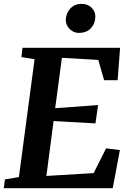

<svg xmlns="http://www.w3.org/2000/svg" viewBox="-26 -996 691 1016"><path d="M-6 0 0 -46.5 74 -59 157 -682.5 87.5 -694 93 -743H609.5L596.5 -571.5H525L494 -679L301.5 -690L266 -423.5L493 -440L479 -343L257.5 -355.5L219.5 -65L469.5 -80L535.5 -211L608.5 -202L570.5 0ZM391 -822Q372.5 -822 356.5 -831.8Q340.5 -841.5 331 -857.8Q321.5 -874 322 -892.5Q324 -928 347 -951.8Q370 -975.5 406 -975.5Q438 -975.5 458.5 -955.5Q479 -935.5 478.5 -908Q478 -871.5 455 -846.8Q432 -822 391 -822Z"/></svg>

Font: Merriweather 20pt
Style: Bold Italic
Weight: 700
Italic angle: -7.8°
Version: Version 2.101